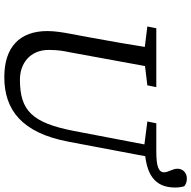

<svg xmlns="http://www.w3.org/2000/svg" viewBox="-18 -828 862 865"><g transform="rotate(90 412.5 -396.0)"><path d="M657.6 -617.4C764.8 -624.3 825.4 -660.6 825.4 -755.3C825.4 -769.3 823.4 -783.2 819.4 -796.2C806.4 -806.2 793.4 -807.3 784.2 -807.3C758.8 -807.3 740.6 -789.1 740.6 -764.9C740.6 -743.4 756.8 -723.6 756.8 -704.5C756.8 -679.6 727.8 -669.7 664.6 -669.7L657.6 -617.4ZM120.4 -179.1C120.4 -53.8 192.8 15.1 328 15.1C474 15.1 578.9 -62.1 618.8 -273.7L693.7 -669.7H641.4L570.4 -298.2C533.6 -108.3 477.6 -55.3 339 -55.3C265.9 -55.3 205.4 -101.3 205.4 -185.1C205.4 -231.7 211.3 -255.8 216.4 -282L287.4 -669.7H200.3C184.3 -566.7 166.3 -462.8 147.3 -359.9L133.3 -285.6C126.3 -248.7 120.4 -211.9 120.4 -179.1ZM99.8 -629.3 221.3 -614.3H240.5L365 -629.3L373.1 -669.7H107.8L99.8 -629.3ZM527.8 -629.3 644.5 -614.4H657.5L664.6 -669.7H535.9L527.8 -629.3Z"/></g></svg>

Font: Source Serif Variable
Style: Italic
Weight: 389
Italic angle: -12°
Designer: Frank Grießhammer
Foundry: Adobe Systems Incorporated
Version: Version 3.001;hotconv 1.0.111;makeotfexe 2.5.65597